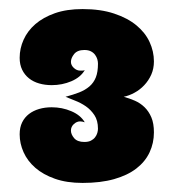

<svg xmlns="http://www.w3.org/2000/svg" viewBox="-20 -740 380 419"><path d="M250 -528.8Q262.2 -525.4 274.2 -520.3Q286.1 -515.1 295.4 -506.1Q304.7 -497.1 310.3 -483.9Q315.9 -470.7 315.9 -451.2Q315.9 -427.7 306.4 -407.5Q296.9 -387.2 277.6 -372.3Q258.3 -357.4 229 -349.1Q199.7 -340.8 160.2 -340.8Q125.5 -340.8 99.9 -349.9Q74.2 -358.9 57.1 -373.8Q40 -388.7 31.5 -407.7Q22.9 -426.8 22.9 -446.8Q22.9 -461.9 28.3 -472.9Q33.7 -483.9 43.2 -491.2Q52.7 -498.5 65.4 -502.2Q78.1 -505.9 92.8 -505.9Q115.7 -505.9 135.7 -497.3Q155.8 -488.8 165 -473.1Q162.1 -474.1 159.7 -474.6Q157.2 -475.1 154.8 -475.1Q147.5 -475.1 141.1 -469.2Q134.8 -463.4 134.8 -455.1Q134.8 -446.8 141.8 -438.5Q148.9 -430.2 164.1 -430.2Q172.9 -430.2 178.5 -433.1Q184.1 -436 187.5 -440.4Q190.9 -444.8 192.4 -450Q193.8 -455.1 193.8 -459Q193.8 -477.1 186 -488.8Q178.2 -500.5 167.2 -508.1Q156.2 -515.6 144 -520.3Q131.8 -524.9 123 -528.8Q139.6 -533.2 152.8 -538.3Q166 -543.5 175.3 -551.5Q184.6 -559.6 189.2 -571.3Q193.8 -583 193.8 -601.1Q193.8 -605.5 192.4 -610.6Q190.9 -615.7 187.5 -620.4Q184.1 -625 178.5 -627.9Q172.9 -630.9 164.1 -630.9Q148.9 -630.9 141.8 -622.1Q134.8 -613.3 134.8 -605Q134.8 -597.7 141.1 -591.8Q147.5 -585.9 154.8 -585.9Q157.2 -585.9 159.7 -585.9Q162.1 -585.9 165 -586.9Q155.8 -571.3 135.7 -562.7Q115.7 -554.2 92.8 -554.2Q78.1 -554.2 65.4 -557.9Q52.7 -561.5 43.2 -569.1Q33.7 -576.7 28.3 -587.9Q22.9 -599.1 22.9 -613.8Q22.9 -634.3 31.5 -653.3Q40 -672.4 57.1 -687.3Q74.2 -702.1 99.9 -711.2Q125.5 -720.2 160.2 -720.2Q199.7 -720.2 229 -710.4Q258.3 -700.7 277.6 -684.8Q296.9 -668.9 306.4 -648.4Q315.9 -627.9 315.9 -606Q315.9 -590.3 310.1 -577.1Q304.2 -564 294.7 -554Q285.2 -543.9 273.4 -537.6Q261.7 -531.2 250 -528.8Z"/></svg>

Font: Spicy Rice
Style: Regular
Weight: 400
Version: Version 1.000